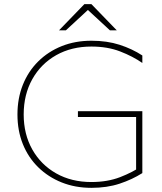

<svg xmlns="http://www.w3.org/2000/svg" viewBox="-20 -894 779 924"><path d="M420 -18Q324 -18 250.5 -59.5Q177 -101 135.5 -174.5Q94 -248 94 -343Q94 -439 135.5 -513Q177 -587 250.5 -628.5Q324 -670 420 -670Q497 -670 558 -646.5Q619 -623 665 -591V-627Q616 -659 555.5 -678.5Q495 -698 420 -698Q342 -698 277 -672Q212 -646 164 -598.5Q116 -551 90 -486Q64 -421 64 -343Q64 -265 90 -200.5Q116 -136 164 -89Q212 -42 277 -16Q342 10 420 10Q495 10 555.5 -10Q616 -30 665 -61V-97Q619 -65 558 -41.5Q497 -18 420 -18ZM635 -61 665 -75V-359H355V-331H635ZM386 -874 264 -748H297L403 -846L509 -748H542L420 -874Z"/></svg>

Font: Roundo Variable
Style: Regular
Weight: 200
Designer: Shiva Nallaperumal
Foundry: Indian Type Foundry
Version: Version 2.000